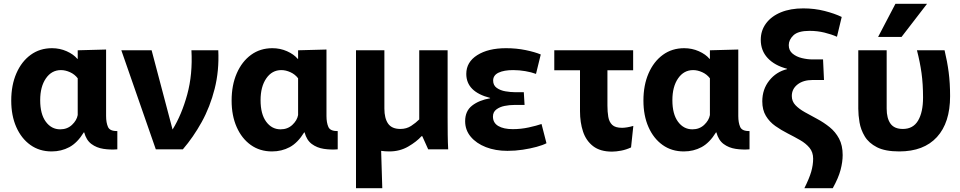

<svg xmlns="http://www.w3.org/2000/svg" viewBox="-20 -784 5040 1008"><path d="M251 11Q187 11 139.5 -23Q92 -57 65.5 -117Q39 -177 39 -256Q39 -337 66 -399Q93 -461 141 -496Q189 -531 253 -531Q294 -531 330 -515Q366 -499 386 -475H388V-520L537 -524V-175Q537 -140 547 -117.5Q557 -95 596 -96V0Q559 3 523 -2.5Q487 -8 460 -28Q433 -48 422 -89H420Q386 -34 344 -11.5Q302 11 251 11ZM296 -105Q333 -105 358 -128.5Q383 -152 388 -180V-373Q372 -394 347.5 -405Q323 -416 300 -416Q251 -416 221 -372.5Q191 -329 191 -258Q191 -185 220.5 -145Q250 -105 296 -105Z M617 -520H776L886 -104Q934 -182 963 -288Q992 -394 985 -520H1126Q1131 -413 1107 -318Q1083 -223 1039 -143.5Q995 -64 940 0H798Z M1408 11Q1344 11 1296.5 -23Q1249 -57 1222.5 -117Q1196 -177 1196 -256Q1196 -337 1223 -399Q1250 -461 1298 -496Q1346 -531 1410 -531Q1451 -531 1487 -515Q1523 -499 1543 -475H1545V-520L1694 -524V-175Q1694 -140 1704 -117.5Q1714 -95 1753 -96V0Q1716 3 1680 -2.5Q1644 -8 1617 -28Q1590 -48 1579 -89H1577Q1543 -34 1501 -11.5Q1459 11 1408 11ZM1453 -105Q1490 -105 1515 -128.5Q1540 -152 1545 -180V-373Q1529 -394 1504.5 -405Q1480 -416 1457 -416Q1408 -416 1378 -372.5Q1348 -329 1348 -258Q1348 -185 1377.5 -145Q1407 -105 1453 -105Z M1849 204V-520H1998V-214Q1998 -163 2017.5 -135Q2037 -107 2082 -107Q2114 -107 2138.5 -123Q2163 -139 2181 -157V-520H2330V-166Q2330 -118 2330.5 -77Q2331 -36 2333 0H2228L2197 -69H2193Q2167 -40 2123 -14.5Q2079 11 2024 11Q2001 11 1981 8L1987 204Z M2644 8Q2581 8 2531 -11.5Q2481 -31 2451.5 -66Q2422 -101 2422 -148Q2422 -201 2458.5 -229.5Q2495 -258 2553 -268V-270Q2428 -302 2428 -396Q2428 -458 2485.5 -494.5Q2543 -531 2637 -531Q2691 -531 2739.5 -521Q2788 -511 2819 -498L2794 -396Q2770 -405 2738 -410.5Q2706 -416 2674 -416Q2626 -416 2597.5 -402.5Q2569 -389 2569 -361Q2569 -336 2588 -322.5Q2607 -309 2634 -304.5Q2661 -300 2683 -300H2730L2734 -233H2679Q2655 -233 2629.5 -228Q2604 -223 2586 -209.5Q2568 -196 2568 -172Q2568 -139 2596 -122.5Q2624 -106 2672 -106Q2715 -106 2756 -115Q2797 -124 2823 -133L2849 -32Q2830 -22 2797 -13Q2764 -4 2724.5 2Q2685 8 2644 8Z M3193 12Q3131 12 3094 -16.5Q3057 -45 3041 -93Q3025 -141 3025 -200V-415H2890V-520H3304V-415H3169V-230Q3169 -197 3173.5 -170.5Q3178 -144 3194 -128.5Q3210 -113 3246 -113Q3257 -113 3272.5 -115.5Q3288 -118 3305 -123L3293 -10Q3267 2 3240.5 7Q3214 12 3193 12Z M3570 11Q3506 11 3458.5 -23Q3411 -57 3384.5 -117Q3358 -177 3358 -256Q3358 -337 3385 -399Q3412 -461 3460 -496Q3508 -531 3572 -531Q3613 -531 3649 -515Q3685 -499 3705 -475H3707V-520L3856 -524V-175Q3856 -140 3866 -117.5Q3876 -95 3915 -96V0Q3878 3 3842 -2.5Q3806 -8 3779 -28Q3752 -48 3741 -89H3739Q3705 -34 3663 -11.5Q3621 11 3570 11ZM3615 -105Q3652 -105 3677 -128.5Q3702 -152 3707 -180V-373Q3691 -394 3666.5 -405Q3642 -416 3619 -416Q3570 -416 3540 -372.5Q3510 -329 3510 -258Q3510 -185 3539.5 -145Q3569 -105 3615 -105Z M4203 204Q4229 152 4239 117Q4249 82 4249 49Q4249 15 4230 -8Q4211 -31 4180.5 -48.5Q4150 -66 4115.5 -83.5Q4081 -101 4050.5 -122.5Q4020 -144 4001 -175.5Q3982 -207 3982 -252Q3982 -315 4018.5 -361Q4055 -407 4112 -421V-423Q4047 -440 4010.5 -479Q3974 -518 3974 -575Q3974 -624 4002 -661.5Q4030 -699 4080 -719.5Q4130 -740 4197 -740Q4256 -740 4309 -726.5Q4362 -713 4399 -695L4374 -591Q4345 -604 4308 -613Q4271 -622 4230 -622Q4170 -622 4145.5 -598.5Q4121 -575 4121 -547Q4121 -519 4141 -502.5Q4161 -486 4190 -479Q4219 -472 4246 -472H4301L4306 -364H4246Q4197 -364 4167 -340.5Q4137 -317 4137 -280Q4137 -252 4156 -232Q4175 -212 4205.5 -195Q4236 -178 4270.5 -159.5Q4305 -141 4335.5 -116.5Q4366 -92 4385 -56.5Q4404 -21 4404 30Q4404 66 4393 108Q4382 150 4352 204Z M4701 11Q4627 11 4584 -11Q4541 -33 4520 -68Q4499 -103 4492.5 -141.5Q4486 -180 4486 -213V-520H4635V-214Q4635 -163 4655 -135Q4675 -107 4720 -107Q4774 -107 4800 -151Q4826 -195 4826 -272Q4826 -343 4818 -400.5Q4810 -458 4794 -520H4939Q4953 -462 4960.5 -405Q4968 -348 4968 -279Q4968 -140 4899 -64.5Q4830 11 4701 11ZM4590 -590 4681 -764H4847L4713 -590Z"/></svg>

Font: Murecho SemiBold
Style: Regular
Weight: 600
Designer: Neil Summerour
Foundry: Positype
Version: Version 1.010; ttfautohint (v1.8.3)